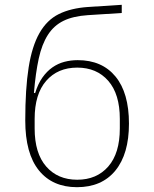

<svg xmlns="http://www.w3.org/2000/svg" viewBox="-20 -766 640 798"><path d="M300 12Q198 12 141.5 -58Q85 -128 85 -265Q85 -397 99 -485.5Q113 -574 144 -628.5Q175 -683 224.5 -707.5Q274 -732 346 -737L486 -746V-712L345 -703Q284 -699 244 -679.5Q204 -660 179 -621Q154 -582 141 -522.5Q128 -463 121 -380L126 -379Q138 -418 156.5 -444Q175 -470 198 -486Q221 -502 247.5 -509Q274 -516 303 -516Q404 -516 460 -448Q516 -380 516 -252Q516 -126 459.5 -57Q403 12 300 12ZM301 -19Q382 -19 430 -74Q478 -129 478 -232V-272Q478 -375 430 -430Q382 -485 301 -485Q220 -485 172 -430Q124 -375 124 -272V-232Q124 -129 172 -74Q220 -19 301 -19Z"/></svg>

Font: IBM Plex Mono ExtraLight
Style: Regular
Weight: 200
Monospace: yes
Designer: Mike Abbink, Paul van der Laan, Pieter van Rosmalen
Foundry: Bold Monday
Version: Version 2.3